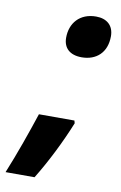

<svg xmlns="http://www.w3.org/2000/svg" viewBox="-134 -604 493 783"><g transform="rotate(10 112.0 -212.5)"><path d="M170 -383C230 -383 273 -420 273 -488C273 -533 244 -557 200 -557C132 -557 94 -511 94 -451C94 -409 120 -383 170 -383ZM-54 132H66C111 59 156 -31 189 -113L186 -124H39C13 -45 -20 49 -54 132Z"/></g></svg>

Font: Noto Sans SemiCondensed ExtraBold
Style: Italic
Weight: 800
Width: 4
Italic angle: -12°
Designer: Monotype Design Team
Foundry: Monotype Imaging Inc.
Version: Version 2.013